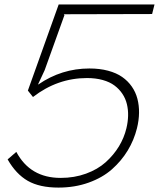

<svg xmlns="http://www.w3.org/2000/svg" viewBox="-20 -830 713 861"><path d="M594.2 -254.9Q581.1 -202.1 553 -155.5Q524.9 -108.9 482.2 -71Q439.5 -33.2 377.4 -11Q315.4 11.2 242.2 11.2Q157.7 11.2 104.7 -19Q51.8 -49.3 14.2 -115.2L53.2 -148.9Q115.2 -32.2 252 -32.2Q313.5 -32.2 365.7 -51.3Q418 -70.3 453.9 -102.5Q489.7 -134.8 513.2 -173.3Q536.6 -211.9 546.9 -254.9Q553.7 -283.2 554.4 -310.3Q555.2 -337.4 549.1 -362.8Q543 -388.2 528.8 -409.4Q514.6 -430.7 493.4 -446.5Q472.2 -462.4 440.7 -471.2Q409.2 -480 370.1 -480Q237.8 -480 127.9 -395L105 -423.8L243.2 -810.1H672.9L662.1 -767.1L266.1 -766.1L269 -762.2L180.2 -515.1L150.9 -452.1L151.9 -451.2Q256.3 -522.9 380.9 -522.9Q427.2 -522.9 464.6 -512.9Q502 -502.9 527.8 -484.9Q553.7 -466.8 571 -441.9Q588.4 -417 596.2 -387Q604 -356.9 603.5 -323.7Q603 -290.5 594.2 -254.9Z"/></svg>

Font: Sinkin Sans 200 X Light Italic
Style: Regular
Weight: 200
Italic angle: -112°
Designer: Keith Bates
Foundry: K-Type
Version: Sinkin Sans (version 1.0)  by Keith Bates   •   © 2014   www